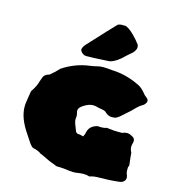

<svg xmlns="http://www.w3.org/2000/svg" viewBox="-135 -1043 1102 1196"><g transform="rotate(15 416.0 -444.5)"><path d="M446.8 37.6Q435.1 37.6 423.3 36.1Q382.8 29.3 339.4 29.3Q331.1 28.3 324.7 23.9Q284.2 10.3 229.5 -17.6Q220.2 -19 210 -28.3Q192.9 -36.6 178.7 -40.5Q165.5 -40.5 154.1 -52.5Q142.6 -64.5 126 -91.8L109.9 -116.2Q48.8 -204.1 48.8 -277.8Q48.8 -293.9 51.3 -309.6L61.5 -375Q62 -380.9 65.4 -385.7Q89.4 -419.4 99.6 -457.5L108.9 -482.9Q116.2 -503.4 147 -511.2Q181.6 -539.1 202.1 -563Q283.7 -617.7 377.9 -629.4Q397.5 -631.8 416 -636.7Q436.5 -642.6 457 -642.6Q484.9 -642.6 515.6 -638.7Q610.8 -635.7 701.2 -589.8Q722.7 -578.1 744.1 -551.8Q753.4 -539.1 766.4 -530Q779.3 -521 779.3 -509.3Q779.3 -504.9 777.3 -500.5Q770 -483.4 752 -474.6Q740.2 -468.3 722.7 -451.2L695.8 -424.3L650.4 -383.8Q622.6 -357.9 607.4 -356.7Q592.3 -355.5 589.8 -355.5Q564.9 -355.5 542.5 -378.4Q536.6 -383.3 522 -385.7Q519 -386.2 514.9 -387.2Q510.7 -388.2 504.2 -388.9Q497.6 -389.6 491.2 -391.6Q475.1 -397 460.4 -397Q431.6 -397 399.9 -376Q371.6 -358.9 371.6 -338.9Q371.6 -332 374.3 -323.7Q377 -315.4 377 -306.6Q376 -293.5 375.5 -279.8Q377 -262.2 395 -220.2Q400.9 -199.2 418.5 -199.2H425.8Q428.2 -199.2 449.2 -193.4Q457.5 -210 459.5 -220.7Q468.3 -266.6 519.5 -278.3L543 -277.3Q563.5 -277.3 576.7 -282.7L579.1 -283.2Q599.6 -279.8 610.4 -279.8Q618.2 -277.3 649.4 -277.3H677.7Q693.4 -284.7 707.5 -284.7Q723.6 -284.7 737.8 -275.9Q761.2 -267.1 761.2 -246.6Q761.2 -240.2 759.3 -233.4Q754.9 -221.2 754.9 -209.5Q754.9 -190.9 765.1 -172.9Q767.1 -144.5 773.4 -94.2Q773.4 -86.9 768.6 -82L768.1 -58.1Q768.1 -45.4 774.9 -30.3Q778.3 -21.5 778.3 -13.7Q778.3 -4.4 772.9 3.9Q763.2 18.6 739.3 21.5Q676.8 28.8 610.4 28.8Q575.7 28.8 554.7 36.6Q553.2 37.6 551.3 37.6L548.8 37.1Q531.2 31.7 515.1 31.7Q496.6 31.7 478 34.7Q461.9 37.6 446.8 37.6ZM337.9 -681.6Q325.7 -681.6 316.7 -688Q307.6 -694.3 302.7 -701.7Q297.9 -709 297.9 -711.4Q297.9 -727.5 314.9 -747.1L319.8 -752.4Q446.8 -890.6 477.1 -920.9Q488.3 -927.2 503.4 -927.2Q508.8 -927.2 514.6 -926.3L515.1 -926.8Q515.6 -926.8 520.5 -927.2Q542.5 -927.2 585 -884.8Q609.4 -860.4 629.9 -832.5Q632.8 -823.7 632.8 -816.4Q632.8 -800.3 615.7 -780.8Q612.8 -776.9 607.9 -773.9L578.6 -748Q531.7 -699.7 489.3 -688.5Q487.3 -688 484.4 -688L459.5 -686.5Q375.5 -681.6 337.9 -681.6Z"/></g></svg>

Font: Kaph
Style: Regular
Weight: 400
Designer: GGBotNet
Foundry: f0n7.com
Version: 1.10